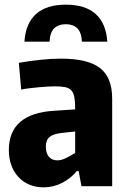

<svg xmlns="http://www.w3.org/2000/svg" viewBox="-20 -800 547 825"><path d="M167 5Q134 5 106.5 -6.5Q79 -18 59.5 -39Q40 -60 29 -89.5Q18 -119 18 -155Q18 -312 212 -324L303 -330V-334Q303 -364 299.5 -382.5Q296 -401 286.5 -411.5Q277 -422 260 -425.5Q243 -429 216 -429Q205 -429 186 -428Q167 -427 145.5 -425Q124 -423 104 -420.5Q84 -418 71 -415L61 -530Q106 -538 152.5 -543Q199 -548 242 -548Q358 -548 410 -507.5Q462 -467 462 -376V0H330L318 -65H310Q285 -34 247.5 -14.5Q210 5 167 5ZM227 -111Q244 -111 265 -121.5Q286 -132 303 -143V-235L247 -229Q209 -225 193 -211.5Q177 -198 177 -170Q177 -142 190 -126.5Q203 -111 227 -111ZM85 -621Q90 -699 134.5 -739.5Q179 -780 263 -780Q347 -780 391.5 -739.5Q436 -699 441 -621H332Q330 -661 312 -678.5Q294 -696 263 -696Q232 -696 213.5 -679Q195 -662 193 -621Z"/></svg>

Font: Encode Sans Compressed
Style: ExtraBold
Weight: 800
Designer: Pablo Impallari, Andres Torresi
Foundry: Pablo Impallari, Andres Torresi
Version: Version 1.000; ttfautohint (v1.00) -l 8 -r 50 -G 200 -x 14 -